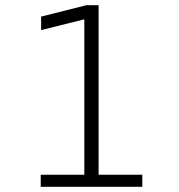

<svg xmlns="http://www.w3.org/2000/svg" viewBox="-20 -720 690 740"><path d="M137 0V-46.5H305V-645.5L138.5 -604V-656L313 -700H360V-46.5H528.5V0Z"/></svg>

Font: Trispace ExtraLight
Style: Regular
Weight: 200
Designer: Tyler Finck
Foundry: Etcetera Type Company
Version: Version 1.210; ttfautohint (v1.8.3)